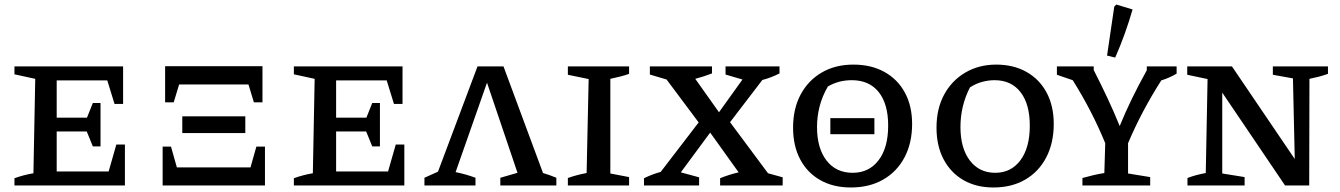

<svg xmlns="http://www.w3.org/2000/svg" viewBox="-20 -821 5932 850"><path d="M495 -181H533V0H44V-32Q86 -47 128 -54L136 -472L44 -492V-527H525V-361H487L455 -465H231V-300H365L391 -365H425V-173H391L364 -239H231V-62H461Z M711 -368V-528H1142V-368H1104L1080 -447H773L749 -368ZM787 -232V-306H1066V-232ZM700 0V-172H737L763 -80H1089L1115 -172H1153V0Z M1732 -181H1770V0H1281V-32Q1323 -47 1365 -54L1373 -472L1281 -492V-527H1762V-361H1724L1692 -465H1468V-300H1602L1628 -365H1662V-173H1628L1601 -239H1468V-62H1698Z M1859 0V-34L1919 -61L2094 -527H2209L2384 -55Q2412 -47 2443 -34V0H2195V-34L2271 -56L2136 -455L1997 -59Q2042 -50 2085 -34V0Z M2494 0V-33Q2514 -40 2534.5 -45.5Q2555 -51 2577 -55L2586 -471L2494 -490V-527H2765V-494Q2748 -488 2729 -483Q2710 -478 2682 -472V-53L2765 -37V0Z M2831 0V-32Q2868 -50 2905 -60L3073 -279L2931 -469L2857 -491V-527H3132V-496Q3096 -482 3058 -472L3163 -324L3267 -469L3192 -491V-527H3431V-496Q3394 -477 3355 -467L3212 -280L3380 -54L3445 -36V0H3168V-32Q3207 -48 3250 -58L3124 -234L2994 -58L3075 -36V0Z M3747 9Q3669 9 3611.5 -23.5Q3554 -56 3522.5 -115.5Q3491 -175 3491 -256Q3491 -340 3524.5 -402.5Q3558 -465 3618 -500Q3678 -535 3758 -535Q3837 -535 3895.5 -502.5Q3954 -470 3986 -411Q4018 -352 4018 -272Q4018 -188 3984.5 -124.5Q3951 -61 3890 -26Q3829 9 3747 9ZM3755 -56Q3827 -56 3869.5 -111.5Q3912 -167 3912 -265Q3912 -361 3870 -413.5Q3828 -466 3751 -466Q3692 -466 3645 -438Q3620 -395 3608.5 -350Q3597 -305 3597 -259Q3597 -165 3639 -110.5Q3681 -56 3755 -56ZM3656 -227V-298H3851V-227Z M4378 9Q4302 9 4245.5 -23.5Q4189 -56 4157.5 -115.5Q4126 -175 4126 -256Q4126 -340 4160 -402.5Q4194 -465 4254 -500Q4314 -535 4390 -535Q4467 -535 4524.5 -502.5Q4582 -470 4613.5 -411Q4645 -352 4645 -272Q4645 -188 4612 -124.5Q4579 -61 4519 -26Q4459 9 4378 9ZM4386 -56Q4456 -56 4497.5 -111.5Q4539 -167 4539 -265Q4539 -360 4498 -413Q4457 -466 4383 -466Q4356 -466 4328 -458.5Q4300 -451 4274 -434Q4232 -352 4232 -259Q4232 -165 4273.5 -110.5Q4315 -56 4386 -56Z M4772 0V-33Q4797 -40 4820.5 -45.5Q4844 -51 4869 -55L4873 -187Q4814 -331 4729 -466L4659 -490V-527H4822V-511Q4854 -448 4882.5 -387.5Q4911 -327 4937 -263Q4984 -379 5057 -510V-527H5189V-495Q5157 -476 5121 -465Q5077 -396 5040.5 -327Q5004 -258 4974 -187V-53L5072 -37V0ZM4917 -566 4881 -575 4913 -792 4922 -801 4994 -779Q4978 -724 4959 -671Q4940 -618 4917 -566Z M5615 -527H5859V-494Q5836 -486 5818.5 -481.5Q5801 -477 5777 -472L5776 0H5669L5391 -411V-53L5490 -37V0H5237V-33Q5258 -41 5277.5 -46Q5297 -51 5318 -55L5326 -471L5236 -490V-527H5434L5712 -117L5704 -474L5615 -490Z"/></svg>

Font: Piazzolla SC Medium
Style: Regular
Weight: 500
Designer: Juan Pablo del Peral
Foundry: Huerta Tipografica
Version: Version 1.330